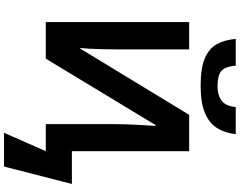

<svg xmlns="http://www.w3.org/2000/svg" viewBox="-139 -847 1194 956"><g transform="rotate(90 458.0 -369.0)"><path d="M407.2 -771Q318.8 -771 269.5 -792.2Q220.2 -813.5 199.2 -852.8Q178.2 -892.1 173.8 -945.8H307.1Q311.5 -890.6 335 -872.8Q358.4 -855 410.2 -855Q452.6 -855 480.2 -874.5Q507.8 -894 513.2 -945.8H647.9Q642.6 -894 618.7 -854.5Q594.7 -814.9 543.9 -793Q493.2 -771 407.2 -771ZM641.1 208 732.9 0H598.1V-342.8Q598.1 -392.1 601.1 -449Q604 -505.9 606.9 -546.9H603L272 0H89.8V-713.9H226.1V-369.1Q226.1 -323.2 224.6 -269Q223.1 -214.8 219.2 -171.9H222.2L551.8 -713.9H732.9V-129.9H896L809.1 208Z"/></g></svg>

Font: Open Sans
Style: Bold
Weight: 700
Designer: Monotype Design Team
Foundry: Monotype Imaging Inc.
Version: Version 3.000; ttfautohint (v1.8.4)